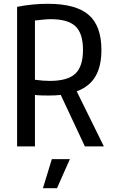

<svg xmlns="http://www.w3.org/2000/svg" viewBox="-20 -771 593 1011"><path d="M253 67H348L280 220H206ZM300 -271Q270 -268 236 -268Q221 -268 200 -268.5Q179 -269 164 -271V0H70V-735Q110 -743 150.5 -747Q191 -751 232 -751Q379 -751 446.5 -693Q514 -635 514 -508Q514 -422 482.5 -368.5Q451 -315 384 -290L527 0H427ZM242 -345Q336 -345 376.5 -383Q417 -421 417 -508Q417 -595 377.5 -632.5Q338 -670 247 -670Q232 -670 210 -668Q188 -666 164 -663V-351Q185 -348 205 -346.5Q225 -345 242 -345Z"/></svg>

Font: Encode Sans Compressed
Style: Medium
Weight: 500
Designer: Pablo Impallari, Andres Torresi
Foundry: Pablo Impallari, Andres Torresi
Version: Version 1.000; ttfautohint (v1.00) -l 8 -r 50 -G 200 -x 14 -